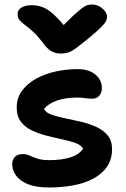

<svg xmlns="http://www.w3.org/2000/svg" viewBox="-20 -820 556 850"><path d="M196 10Q140 10 104 -4.5Q68 -19 51 -43Q34 -67 34 -93Q34 -113 46 -125.5Q58 -138 82 -138Q94 -138 104.5 -134Q115 -130 127 -124.5Q139 -119 155.5 -115Q172 -111 196 -111Q254 -111 292.5 -123.5Q331 -136 348 -162Q339 -178 314 -187Q289 -196 256 -203Q223 -210 187.5 -219Q152 -228 122 -242Q92 -256 73 -280.5Q54 -305 54 -344Q54 -387 78 -419Q102 -451 141.5 -472.5Q181 -494 228.5 -504Q276 -514 323 -514Q360 -514 383.5 -502Q407 -490 419 -471.5Q431 -453 431 -431Q431 -409 419.5 -396Q408 -383 388 -383Q377 -383 368 -384Q359 -385 348.5 -386.5Q338 -388 321 -388Q270 -388 232.5 -375Q195 -362 175 -338Q182 -322 206.5 -313Q231 -304 265.5 -297Q300 -290 336.5 -281.5Q373 -273 404.5 -259Q436 -245 456 -221.5Q476 -198 476 -160Q476 -115 454.5 -83Q433 -51 394.5 -30Q356 -9 305 0.5Q254 10 196 10ZM388 -800Q405 -800 420 -791.5Q435 -783 444.5 -770.5Q454 -758 454 -745Q454 -736 449 -726Q444 -716 426 -698Q408 -680 368 -647Q339 -624 321 -610Q303 -596 287 -589.5Q271 -583 248 -583Q224 -583 205.5 -594.5Q187 -606 168 -633Q145 -663 125.5 -680.5Q106 -698 91 -709Q76 -720 67 -730.5Q58 -741 58 -758Q58 -776 75 -786.5Q92 -797 121 -797Q146 -797 169.5 -788Q193 -779 220.5 -753.5Q248 -728 285 -680L234 -681Q276 -724 301.5 -748Q327 -772 342.5 -783.5Q358 -795 368 -797.5Q378 -800 388 -800Z"/></svg>

Font: Shantell Sans SemiBold
Style: Regular
Weight: 600
Designer: Stephen Nixon, Anya Danilova, Shantell Martin
Foundry: Arrow Type
Version: Version 1.011;[c5ecc13dd]